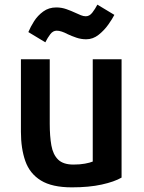

<svg xmlns="http://www.w3.org/2000/svg" viewBox="-20 -789 619 826"><path d="M351 -620Q380 -620 404.5 -639.5Q429 -659 446.5 -684Q464 -709 472 -725L399 -769Q389 -750 377 -734.5Q365 -719 349 -719Q339 -719 328 -723.5Q317 -728 304 -734Q287 -742 266 -749.5Q245 -757 222 -757Q190 -757 166 -739.5Q142 -722 126.5 -697.5Q111 -673 102 -651L175 -607Q185 -627 196.5 -642Q208 -657 224 -657Q234 -657 246 -653Q258 -649 271 -642Q288 -634 308.5 -627Q329 -620 351 -620ZM503 -25V-534H379V-94Q367 -89 345.5 -85Q324 -81 296 -81Q252 -81 230 -102.5Q208 -124 201 -163.5Q194 -203 194 -257V-534H70V-222Q70 -150 89 -96Q108 -42 156 -12.5Q204 17 289 17Q363 17 417.5 5Q472 -7 503 -25Z"/></svg>

Font: Repo DemiBold
Style: Regular
Weight: 600
Designer: Stefan Peev
Foundry: Context Ltd
Version: Version 1.502